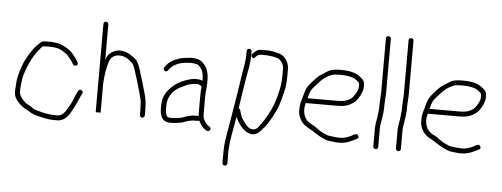

<svg xmlns="http://www.w3.org/2000/svg" viewBox="-54 -842 3046 1165"><g transform="rotate(5 1469.0 -259.5)"><path d="M230.4 -481H201.4C188.4 -481 178.8 -478.8 172.6 -474.5C166.3 -470.2 157.5 -461.5 144.6 -448.6C124.5 -428.5 83.7 -362.8 73.8 -333.9C62 -299.5 47.2 -265.9 43.3 -217.5C41.1 -189.8 40 -172.5 40 -165.5C40 -158.5 40.7 -151.3 42 -144C45.4 -121.9 62.4 -98.7 93 -74.5C107.2 -63.2 123.8 -57.5 138 -48C152.1 -37.4 173.9 -29.1 203.2 -23C215.8 -20.4 226.7 -16.4 240 -15L257.6 -12C270.4 -10.7 282.4 -10 293.6 -10H311.2C336.7 -10 361.4 -23.8 380.6 -51.4C389.4 -64 423.8 -129.4 429.4 -145.1C432.2 -153 434.9 -159.3 437.6 -164L447.6 -185C451.9 -193.6 449.6 -200.3 440.8 -205.2C431.9 -210 424.8 -206.7 419.4 -195.3C410 -175.3 407.6 -171.6 396.7 -143.1C390.2 -125.9 376.5 -100.8 355.6 -68C342.5 -49.3 326.9 -40 311.2 -40H293.6C282.4 -40 271.5 -40.7 260.8 -42L242.4 -45C234.1 -45.9 224.8 -47.8 214.2 -50.7L189.2 -57.5C176.2 -61 164.4 -64.1 154 -73C141.9 -82.4 123.8 -89 111 -98C83.7 -122.3 70 -144.8 70 -165.5C70 -171.2 70.3 -178 71 -186C74.5 -227.9 76.7 -254.2 92.9 -298C110 -344.5 137.5 -399.5 164.7 -427.8C173.3 -438.6 179.2 -445.2 182.3 -447.5C185.4 -449.8 194.8 -451 210.4 -451H230C247.5 -451 250.7 -449.4 270.5 -446.8C288.5 -444.4 328.7 -420.7 338.8 -407.6C350.2 -393.1 364.8 -379.5 374.4 -360.3C380 -349.2 388.2 -346.7 399.3 -352.7C405.1 -355.9 406.2 -362 402.6 -371L397.6 -380C390.2 -394.8 371.5 -415.1 362.6 -427C341.1 -448.5 297.3 -474.2 264 -478Z M822.6 -71C830.5 -71 837.6 -78.1 837.6 -86V-120L835.6 -163C835.6 -170.3 832.3 -187.3 825.6 -214L818.6 -238C815.9 -246 812.9 -256.7 809.6 -270C803.9 -292.9 794.7 -318.8 788.6 -339C777 -381.7 764.8 -408.5 752.1 -419.5C723.2 -444.6 699.4 -458.7 677.2 -462C666.4 -463.6 656.9 -466.3 643.2 -464.5C620.9 -461.5 602 -451.5 586.4 -434.5C575.4 -422.5 573.5 -414.7 568.8 -399V-617C568.8 -625.2 561.6 -632 553.3 -632C544.9 -632 538.8 -625.2 538.8 -617V-81C538.8 -78.3 543.8 -78 553.8 -80C563.8 -78 568.8 -78.3 568.8 -81V-257C572.8 -311.7 578.1 -355.4 594.4 -399.5C596 -403.8 599.5 -409.2 605 -415.5C618.8 -431.5 642 -438.5 672.5 -432.9C690.2 -429.6 708.9 -417.7 731.6 -397C739.2 -391.3 748.6 -369.1 759.6 -330.5C761.6 -323.5 764.4 -315 768.1 -305C774 -289 784.3 -246 789.6 -230L796.6 -205C802.6 -183 805.6 -169.7 805.6 -165L807.6 -120V-86C807.6 -78.1 814.7 -71 822.6 -71Z M994 -55C1016 -55 1041.7 -57.7 1066.2 -63L1081.4 -68C1092.3 -71.7 1099.8 -75.5 1111.4 -77C1120.8 -78.2 1124.9 -81 1136.2 -81H1161.2C1163.9 -81 1166.6 -82 1169.2 -84C1182.6 -57.2 1195.6 -40.2 1208.2 -33L1219.2 -26C1233.2 -17.6 1253.5 -40.5 1234.2 -52L1223.2 -59C1218.6 -61.7 1213.2 -67.8 1207.2 -77.5C1195.1 -97 1192.2 -102.8 1192.2 -133V-227C1192.2 -241.9 1193.9 -264 1194.7 -276.5C1195.4 -286.1 1199.2 -288 1196.2 -297C1196.9 -301.7 1197.2 -306.3 1197.2 -311C1199.8 -344.5 1195.8 -374.5 1185.2 -401C1181.2 -411 1172.1 -423.2 1157.7 -437.5C1143.4 -451.8 1118.2 -459 1087.8 -459C1059.8 -456.5 1037.4 -453.5 1021 -450C979.3 -436.1 951.3 -418.4 937 -397L930 -387C918 -371 943.4 -354 954 -370L961 -380C980.1 -405.4 1020 -422.3 1050.6 -425C1074.5 -427.6 1093.4 -430.1 1123 -423.5C1132.2 -421.9 1141.3 -414.4 1150.2 -401C1162.2 -386.6 1168.2 -361.6 1168.2 -326C1158.9 -330.7 1144.1 -333 1123.7 -333C1093.2 -333 1037 -310.8 1015.3 -295.9C963.7 -260.4 935.9 -219.5 932 -173C926.8 -109.9 934.8 -55 994 -55ZM1162.2 -227V-133C1162.2 -125 1162.6 -117.7 1163.2 -111H1137.5C1129.3 -111 1123.1 -110.5 1119.4 -109.5C1102.6 -104.7 1097.6 -106.1 1075.8 -97L1060.6 -92C1042.1 -87.1 1018.9 -85 992 -85C980.7 -85 972.9 -89.3 968.5 -98C960.6 -113.8 960.1 -169.3 966.5 -190.5C979.2 -232 1005.7 -261 1046 -277.5C1052.1 -280.5 1059.5 -284.3 1068.4 -289C1085.8 -298.1 1101.9 -299.5 1121.4 -303H1141.2C1148.6 -303 1156.9 -298.3 1166.2 -289C1163.6 -283.7 1162.2 -263 1162.2 -227Z M1418.8 -529V-499C1418.8 -493 1418.3 -486.2 1417.3 -478.5C1414.8 -459.1 1414.5 -447.2 1410.3 -427C1401.5 -384.1 1399.4 -354.5 1389.9 -298.7C1379.6 -238.1 1376.4 -207.6 1366.8 -156C1360 -119.2 1347.8 -40.6 1341 -3.1C1332.7 42.3 1331.8 72.9 1331.8 123V160C1331.8 168.8 1338.3 175 1346.8 175C1355.3 175 1361.8 168.8 1361.8 160V123C1361.8 105.8 1360.3 91.2 1361.8 75.5C1364.9 42.5 1366 20.1 1373.8 -20C1381.5 -59.5 1385.7 -92.4 1392.8 -128C1392.8 -126.7 1393.1 -125 1393.8 -123C1423.5 -60.3 1460.3 -29 1499 -29C1516.6 -29 1533.6 -38.7 1550.2 -58C1556.6 -66.7 1563.5 -74.3 1570.2 -81C1589.3 -106.5 1606.3 -134.6 1621.2 -165.5C1642.3 -209.2 1645 -212.2 1666.2 -297C1674.2 -323 1678.2 -359 1678.2 -405V-442C1678.2 -483.2 1649.8 -523.1 1616.2 -531.5L1596.2 -536.5C1579.2 -540.7 1560.2 -544 1544.6 -544H1503.9C1490.9 -544 1477.8 -537.7 1464.6 -525L1456.6 -517C1441.8 -505 1459.2 -481 1471 -493L1479.8 -502C1488.3 -510 1495.8 -514 1502.2 -514H1543.4C1551.9 -514 1562.2 -511.1 1572.7 -510.5C1583.5 -509.9 1596.9 -505.5 1606.2 -503.5C1620.7 -500.4 1634.1 -485.2 1641.2 -471L1645.7 -457.5C1647.4 -452.5 1648.2 -447.3 1648.2 -442V-405C1648.2 -340 1639.8 -318.2 1630.2 -275C1611.3 -210.9 1611.5 -214.5 1594.2 -178.4C1574.9 -138.1 1552.3 -103.7 1529.4 -75C1520.9 -64.3 1510.5 -59 1498.2 -59C1494.5 -59 1491 -59.3 1487.8 -60C1470.5 -63.1 1452.8 -82 1430.1 -116.7C1423.7 -126.4 1417.6 -142.9 1411.8 -166C1410.5 -172.7 1406.8 -176.7 1400.8 -178C1406.3 -219 1429.4 -369 1438.7 -414.2C1442.1 -430.7 1444.1 -443.2 1444.8 -451.5C1446 -466.2 1448.8 -484.1 1448.8 -499V-529C1448.8 -536.9 1441.7 -544 1433.8 -544C1425.9 -544 1418.8 -536.9 1418.8 -529Z M1812 -276C1817.2 -294 1820.8 -310.8 1828.6 -325.8C1832.4 -333 1845.2 -348.4 1867 -372C1889.1 -398.4 1914.7 -417.8 1948 -430C1957.1 -433.3 1973.9 -435 1998.4 -435C2030.4 -435 2076.3 -430.6 2100.4 -409.5C2115.2 -396.5 2116.4 -397.7 2116.4 -374C2116.4 -364 2114.1 -354.3 2109.4 -345C2096 -315.5 2079.3 -296.5 2059.4 -288C2045.4 -280 2021.3 -276 1992 -276ZM1804 -246H1992C2034.5 -246 2065.1 -250.8 2100.3 -279.7C2118.9 -295 2146.4 -341.8 2146.4 -373.7C2146.4 -407.2 2142.7 -412.1 2121.4 -430.5C2088.9 -458.5 2047.3 -465 1994.4 -465C1960.9 -465 1936.4 -460 1921.1 -450.1C1909.7 -442.7 1898.4 -435.4 1887 -428.2C1861.8 -415.3 1838.5 -385.2 1821.5 -366C1801.8 -343.7 1795.1 -329.4 1785.3 -291.5C1775.2 -252.3 1768 -243.6 1768 -199C1768 -170.4 1778.3 -144.5 1798.8 -121.5C1815.1 -103.2 1836.4 -96.2 1855 -83.5C1869.8 -73.4 1884 -66.4 1897.3 -57.1C1908.7 -48.6 1933.2 -40.4 1946.1 -33.8C1952.9 -30.3 1974.6 -27.1 2011.2 -24H2032.4C2055.1 -24 2081.1 -31.3 2110.4 -46L2131.4 -56C2140.9 -60.8 2143.3 -67.6 2138.4 -76.5C2130.3 -91.4 2118.3 -84.5 2096.4 -72C2072.4 -60 2050.7 -54 2031.2 -54C2005.8 -54 1982.6 -57.9 1964 -60C1946.4 -62 1946.3 -66.1 1925.7 -73.9C1913.4 -78.5 1896.1 -90.3 1870 -109.5C1862.7 -114.5 1855.3 -118.7 1848 -122C1816.3 -136.4 1798 -168.2 1798 -207.5C1798 -226.7 1801.5 -233.5 1804 -246Z M2250.5 -4C2258.9 -4 2265 -10.8 2265 -19V-132.9C2265 -156.6 2270.1 -165.7 2273 -195L2276 -213C2277.3 -225.8 2280 -239.2 2280 -253V-274L2284 -351V-679C2284 -687.8 2277.5 -694 2269 -694C2260.5 -694 2254 -687.8 2254 -679V-351L2250 -275V-254C2250 -241 2247.3 -229.5 2246 -217L2244 -198C2239.8 -179 2235 -148.1 2235 -127V-19C2235 -10.8 2242.2 -4 2250.5 -4Z M2388.5 -4C2396.9 -4 2403 -10.8 2403 -19V-132.9C2403 -156.6 2408.1 -165.7 2411 -195L2414 -213C2415.3 -225.8 2418 -239.2 2418 -253V-274L2422 -351V-679C2422 -687.8 2415.5 -694 2407 -694C2398.5 -694 2392 -687.8 2392 -679V-351L2388 -275V-254C2388 -241 2385.3 -229.5 2384 -217L2382 -198C2377.8 -179 2373 -148.1 2373 -127V-19C2373 -10.8 2380.2 -4 2388.5 -4Z M2555 -276C2560.2 -294 2563.8 -310.8 2571.6 -325.8C2575.4 -333 2588.2 -348.4 2610 -372C2632.1 -398.4 2657.7 -417.8 2691 -430C2700.1 -433.3 2716.9 -435 2741.4 -435C2773.4 -435 2819.3 -430.6 2843.4 -409.5C2858.2 -396.5 2859.4 -397.7 2859.4 -374C2859.4 -364 2857.1 -354.3 2852.4 -345C2839 -315.5 2822.3 -296.5 2802.4 -288C2788.4 -280 2764.3 -276 2735 -276ZM2547 -246H2735C2777.5 -246 2808.1 -250.8 2843.3 -279.7C2861.9 -295 2889.4 -341.8 2889.4 -373.7C2889.4 -407.2 2885.7 -412.1 2864.4 -430.5C2831.9 -458.5 2790.3 -465 2737.4 -465C2703.9 -465 2679.4 -460 2664.1 -450.1C2652.7 -442.7 2641.4 -435.4 2630 -428.2C2604.8 -415.3 2581.5 -385.2 2564.5 -366C2544.8 -343.7 2538.1 -329.4 2528.3 -291.5C2518.2 -252.3 2511 -243.6 2511 -199C2511 -170.4 2521.3 -144.5 2541.8 -121.5C2558.1 -103.2 2579.4 -96.2 2598 -83.5C2612.8 -73.4 2627 -66.4 2640.3 -57.1C2651.7 -48.6 2676.2 -40.4 2689.1 -33.8C2695.9 -30.3 2717.6 -27.1 2754.2 -24H2775.4C2798.1 -24 2824.1 -31.3 2853.4 -46L2874.4 -56C2883.9 -60.8 2886.3 -67.6 2881.4 -76.5C2873.3 -91.4 2861.3 -84.5 2839.4 -72C2815.4 -60 2793.7 -54 2774.2 -54C2748.8 -54 2725.6 -57.9 2707 -60C2689.4 -62 2689.3 -66.1 2668.7 -73.9C2656.4 -78.5 2639.1 -90.3 2613 -109.5C2605.7 -114.5 2598.3 -118.7 2591 -122C2559.3 -136.4 2541 -168.2 2541 -207.5C2541 -226.7 2544.5 -233.5 2547 -246Z"/></g></svg>

Font: MewTooHand
Style: Condensed
Weight: 400
Designer: Mew Too, Robert Jablonski
Version: Version 0.77